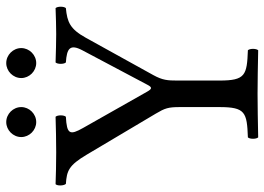

<svg xmlns="http://www.w3.org/2000/svg" viewBox="-136 -709 847 615"><g transform="rotate(-90 287.5 -401.5)"><path d="M345 -757C345 -731 367 -709 393 -709C419 -709 441 -731 441 -757C441 -783 419 -805 393 -805C367 -805 345 -783 345 -757ZM156 -757C156 -731 178 -709 204 -709C230 -709 252 -731 252 -757C252 -783 230 -805 204 -805C178 -805 156 -783 156 -757ZM337 -122V-257.7C337 -287.5 338.1 -304.4 354.5 -334L474 -550C502 -600.7 524.3 -609.7 569 -614C575 -620 575 -641 569 -647C541 -646 509 -645 486 -645C463 -645 427 -646 395 -647C389 -641 389 -620 395 -614C439.3 -611 455.2 -601.4 433.8 -561L323 -352C315 -336.8 310.2 -338.1 301.2 -354L185.2 -558.8C161 -601.4 165 -611 221 -614C227 -620 227 -641 221 -647C185 -646 147 -645 107 -645C68 -645 35 -646 5 -647C-1 -641 0 -620 6 -614C48 -611 65.2 -605.1 99.7 -547L231 -326C248.5 -296.5 252 -286 252 -249V-122C252 -39 235 -34 155 -31C149 -25 149 -4 155 2C204 1 256.4 0 295 0C333.7 0 384 1 434 2C440 -4 440 -25 434 -31C354 -34 337 -39 337 -122Z"/></g></svg>

Font: Libertinus Math
Style: Regular
Weight: 400
Designer: Philipp H. Poll
Foundry: Khaled Hosny
Version: Version 6.2